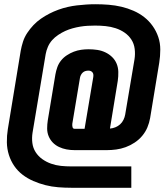

<svg xmlns="http://www.w3.org/2000/svg" viewBox="-20 -794 790 908"><path d="M317 94Q286 94 255 91.5Q224 89 194.5 81.5Q165 74 137.5 62Q110 50 87 32.5Q64 15 47.5 -9Q31 -33 22 -61.5Q13 -90 12.5 -121Q12 -152 17 -183L78 -554Q82 -576 89 -597.5Q96 -619 109 -638.5Q122 -658 138 -675Q154 -692 173.5 -705.5Q193 -719 213.5 -729.5Q234 -740 256 -748Q278 -756 300 -761Q322 -766 343.5 -768.5Q365 -771 387 -772.5Q409 -774 431 -774Q463 -774 494 -771.5Q525 -769 554.5 -762Q584 -755 611.5 -743Q639 -731 662 -713Q685 -695 702 -671Q719 -647 728.5 -619Q738 -591 738 -559.5Q738 -528 733 -497L690 -236Q686 -213 677 -191.5Q668 -170 652.5 -151.5Q637 -133 616.5 -119.5Q596 -106 574 -98Q552 -90 529.5 -87Q507 -84 485 -84H333Q313 -84 294.5 -87.5Q276 -91 259 -99Q242 -107 229.5 -120Q217 -133 210 -150Q203 -167 203 -186.5Q203 -206 206 -225L242 -442Q245 -459 251 -476Q257 -493 268.5 -507.5Q280 -522 296 -532.5Q312 -543 329 -549.5Q346 -556 363.5 -558.5Q381 -561 398 -561H399Q420 -561 440 -558Q460 -555 478 -546.5Q496 -538 510 -524.5Q524 -511 531.5 -493Q539 -475 539.5 -454Q540 -433 537 -412L500 -186Q513 -187 525.5 -192Q538 -197 548 -206Q558 -215 564 -227.5Q570 -240 572 -252L616 -513Q620 -538 617 -562.5Q614 -587 601.5 -606.5Q589 -626 569.5 -639.5Q550 -653 527 -660.5Q504 -668 479.5 -670.5Q455 -673 430 -673Q413 -673 395 -672Q377 -671 359 -668Q341 -665 323 -660Q305 -655 288.5 -647.5Q272 -640 255.5 -629Q239 -618 226.5 -604Q214 -590 206.5 -572.5Q199 -555 196 -538L134 -167Q130 -142 133 -118Q136 -94 148.5 -74.5Q161 -55 180 -41.5Q199 -28 221.5 -20Q244 -12 268 -9.5Q292 -7 317 -7H601V94ZM332 -185H380L421 -429Q422 -435 421.5 -441Q421 -447 417.5 -451.5Q414 -456 409 -458Q404 -460 398 -460Q391 -460 384 -458Q377 -456 371.5 -451Q366 -446 362.5 -439Q359 -432 358 -425L322 -209Q321 -201 323 -193Q325 -185 332 -185Z"/></svg>

Font: Iosevka Etoile
Style: Bold Italic
Weight: 700
Italic angle: -9°
Designer: Belleve Invis
Foundry: Belleve Invis
Version: Version 28.1.0; ttfautohint (v1.8.4)